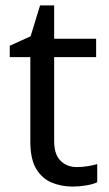

<svg xmlns="http://www.w3.org/2000/svg" viewBox="-20 -679 401 709"><path d="M264 -62Q284 -62 305 -65.5Q326 -69 339 -73V-6Q325 1 299 5.5Q273 10 249 10Q207 10 171.5 -4.5Q136 -19 114 -55Q92 -91 92 -156V-468H16V-510L93 -545L128 -659H180V-536H335V-468H180V-158Q180 -109 203.5 -85.5Q227 -62 264 -62Z"/></svg>

Font: Noto Sans Wancho
Style: Regular
Weight: 400
Designer: Monotype Design Team
Foundry: Monotype Imaging Inc.
Version: Version 2.001; ttfautohint (v1.8.4.7-5d5b)